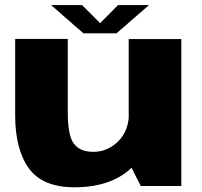

<svg xmlns="http://www.w3.org/2000/svg" viewBox="-20 -748 813 772"><path d="M546 0H709V-591H497.5V-96.5ZM252.5 -591.5H41V-284Q41 -148 95.8 -71.5Q150.5 5 279.5 5Q436.5 5 519.2 -83.8Q602 -172.5 602 -249.5L498.5 -294Q498.5 -223 455.8 -180.2Q413 -137.5 355 -137.5Q302 -137.5 277.2 -170Q252.5 -202.5 252.5 -296.5ZM315.5 -614H448.5L579 -727.5H454.5L382.5 -655L310 -727.5H185.5Z"/></svg>

Font: Anybody SemiExpanded ExtraBold
Style: Regular
Weight: 800
Width: 6
Version: Version 1.113;gftools[0.9.25]